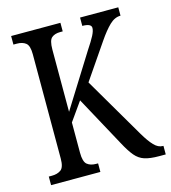

<svg xmlns="http://www.w3.org/2000/svg" viewBox="-107 -801 791 888"><g transform="rotate(-15 288.5 -357.0)"><path d="M28 0V-41H43Q69 -41 86 -53Q103 -65 103 -107V-607Q103 -648 87 -660.5Q71 -673 45 -673H28V-714H264V-673H252Q226 -673 211 -660.5Q196 -648 196 -604V-306L353 -557Q379 -596 390 -617.5Q401 -639 401 -653Q401 -674 358 -674V-714H541V-674Q513 -674 488 -650Q463 -626 433 -582L318 -414L489 -122Q512 -83 532 -62Q552 -41 574 -41H577V0H546Q502 0 476 -8.5Q450 -17 431 -39.5Q412 -62 389 -105L259 -344L196 -255V-110Q196 -67 212 -54Q228 -41 255 -41H264V0Z"/></g></svg>

Font: Noto Serif Myanmar ExtraCondensed
Style: Regular
Weight: 400
Width: 2
Designer: Ben Mitchell and the Monotype Design Team
Foundry: Monotype Imaging Inc.
Version: Version 2.106; ttfautohint (v1.8.4.7-5d5b)